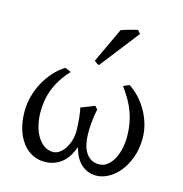

<svg xmlns="http://www.w3.org/2000/svg" viewBox="-112 -854 925 972"><g transform="rotate(15 350.5 -368.0)"><path d="M656.7 -229Q656.7 -172.4 640.1 -127Q623.5 -81.5 597.7 -50Q571.8 -18.6 540 -1.7Q508.3 15.1 478 15.1Q450.7 15.1 429.4 5.4Q408.2 -4.4 392.8 -20.5Q377.4 -36.6 367.4 -57.4Q357.4 -78.1 352.1 -100.6Q344.2 -79.1 332.5 -58.3Q320.8 -37.6 303.2 -21.2Q285.6 -4.9 261.7 5.1Q237.8 15.1 205.6 15.1Q171.9 15.1 142.6 0.2Q113.3 -14.6 91.3 -43.2Q69.3 -71.8 56.6 -112.8Q43.9 -153.8 43.9 -206.5Q43.9 -246.1 54.4 -285.2Q64.9 -324.2 84 -359.4Q103 -394.5 129.2 -423.6Q155.3 -452.6 187 -471.7Q189 -470.7 193.4 -469Q197.8 -467.3 202.4 -465.3Q207 -463.4 211.4 -461.4Q215.8 -459.5 217.8 -458Q190.4 -428.7 172.1 -399.4Q153.8 -370.1 142.8 -340.8Q131.8 -311.5 127.2 -282.2Q122.6 -252.9 122.6 -223.6Q122.6 -189 130.1 -156.5Q137.7 -124 152.3 -99.1Q167 -74.2 188 -59.1Q209 -43.9 235.8 -43.9Q253.4 -43.9 269.3 -55.4Q285.2 -66.9 297.1 -85.2Q309.1 -103.5 316.2 -127Q323.2 -150.4 323.7 -174.3Q323.7 -192.4 322.5 -210.9Q321.3 -229.5 319.6 -246.3Q317.9 -263.2 315.7 -276.6Q313.5 -290 311.5 -297.4Q332.5 -305.2 349.9 -312Q367.2 -318.8 382.8 -325.2Q386.7 -320.3 391.8 -314.9Q397 -309.6 397 -309.6Q397 -309.6 394.8 -299.6Q392.6 -289.6 389.9 -271.7Q387.2 -253.9 385.3 -229.7Q383.3 -205.6 383.8 -177.2Q384.3 -152.8 388.9 -128.9Q393.6 -105 404.3 -86.2Q415 -67.4 432.6 -55.7Q450.2 -43.9 477.1 -43.9Q500.5 -43.9 519.3 -58.3Q538.1 -72.8 551.3 -96.4Q564.5 -120.1 571.5 -151.1Q578.6 -182.1 578.6 -215.3Q578.6 -250.5 573.2 -281.5Q567.9 -312.5 557.4 -341.8Q546.9 -371.1 530.8 -399.4Q514.6 -427.7 492.7 -458Q494.6 -459.5 499 -461.7Q503.4 -463.9 508.1 -465.6Q512.7 -467.3 516.8 -469Q521 -470.7 523.4 -471.7Q550.3 -454.6 574.5 -428.7Q598.6 -402.8 616.9 -371.1Q635.3 -339.4 646 -303Q656.7 -266.6 656.7 -229ZM347.2 -529.3Q343.3 -530.3 340.3 -531.5Q337.4 -532.7 334.5 -534.7Q331.5 -536.6 328.6 -539.1Q325.7 -541.5 321.3 -545.4L407.2 -728.5Q415 -731.4 425.8 -734.6Q436.5 -737.8 448.2 -741.2Q460 -744.6 471.4 -747.3Q482.9 -750 492.2 -752.4L507.3 -735.4Z"/></g></svg>

Font: Subset of Gentium
Style: Regular
Weight: 400
Designer: J. Victor Gaultney
Version: Version 1.02; 2005; OFL release